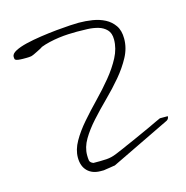

<svg xmlns="http://www.w3.org/2000/svg" viewBox="-97 -732 798 824"><g transform="rotate(-15 302.0 -320.0)"><path d="M170.9 -81.1Q170.9 -116.2 191.4 -152.3Q211.9 -188.5 243.7 -225.1Q275.4 -261.7 311.5 -298.8Q347.7 -335.9 379.4 -374.5Q411.1 -413.1 431.6 -452.1Q452.1 -491.2 452.1 -531.2Q452.1 -559.6 437.5 -574.7Q422.9 -589.8 400.9 -596.2Q378.9 -602.5 353.5 -603.5Q328.1 -604.5 306.6 -604.5Q289.1 -604.5 268.1 -603.5Q247.1 -602.5 225.6 -599.6Q204.1 -596.7 183.1 -591.8Q162.1 -586.9 144.5 -580.1Q142.6 -578.1 135.3 -574.2Q127.9 -570.3 119.1 -565.9Q110.4 -561.5 103 -558.1Q95.7 -554.7 93.8 -554.7Q92.8 -553.7 88.9 -553.2Q85 -552.7 79.6 -552.2Q74.2 -551.8 68.4 -551.8Q62.5 -551.8 59.6 -551.8Q57.6 -551.8 52.7 -551.8Q47.9 -551.8 42.5 -552.2Q37.1 -552.7 32.2 -553.2Q27.3 -553.7 25.4 -554.7Q18.6 -556.6 17.6 -561Q16.6 -565.4 16.6 -570.3Q16.6 -584 36.1 -594.2Q55.7 -604.5 85.9 -611.8Q116.2 -619.1 152.8 -624.5Q189.5 -629.9 224.1 -633.3Q258.8 -636.7 285.6 -638.2Q312.5 -639.6 324.2 -639.6Q354.5 -639.6 384.8 -634.8Q415 -629.9 439.5 -617.2Q463.9 -604.5 479.5 -582Q495.1 -559.6 495.1 -523.4Q495.1 -481.4 474.1 -442.4Q453.1 -403.3 421.9 -366.2Q390.6 -329.1 353.5 -292.5Q316.4 -255.9 284.7 -220.7Q252.9 -185.5 232.4 -150.9Q211.9 -116.2 211.9 -81.1Q211.9 -68.4 213.4 -58.1Q214.8 -47.9 229.5 -42Q232.4 -42 236.3 -42Q240.2 -42 245.1 -42Q250 -42 254.4 -42Q258.8 -42 259.8 -42Q276.4 -42 288.1 -43Q299.8 -43.9 310.1 -46.4Q320.3 -48.8 333.5 -54.2Q346.7 -59.6 367.2 -68.4Q373 -71.3 387.7 -77.6Q402.3 -84 421.4 -92.3Q440.4 -100.6 460.4 -109.9Q480.5 -119.1 499 -127.4Q517.6 -135.7 532.2 -143.1Q546.9 -150.4 554.7 -153.3H589.8Q589.8 -147.5 587.4 -143.1Q585 -138.7 580.1 -135.7L315.4 -7.8Q314.5 -7.8 308.1 -6.8Q301.8 -5.9 293.5 -4.4Q285.2 -2.9 277.3 -2Q269.5 -1 264.6 0H251Q213.9 0 192.4 -21.5Q170.9 -43 170.9 -81.1Z"/></g></svg>

Font: Zeyada
Style: Regular
Weight: 400
Version: Version 1.002 2010